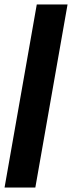

<svg xmlns="http://www.w3.org/2000/svg" viewBox="-64 -731 324 864"><path d="M-43.5 113H95L240 -711H101.5Z"/></svg>

Font: Anybody UltraCondensed Thin
Style: Bold Italic
Weight: 700
Italic angle: -10°
Version: Version 1.111